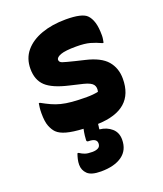

<svg xmlns="http://www.w3.org/2000/svg" viewBox="-146 -648 842 991"><g transform="rotate(-20 275.0 -152.0)"><path d="M300 -138Q335 -138 362 -144Q368 -167 357 -182.5Q346 -198 306 -208L234 -225Q147 -245 111 -279Q75 -313 75 -374Q75 -431 108 -470.5Q141 -510 199.5 -531Q258 -552 333 -552Q422 -552 448 -526Q464 -510 472.5 -482.5Q481 -455 481 -411Q481 -401 479.5 -391.5Q478 -382 476 -372H470Q440 -386 411.5 -394Q383 -402 336 -402Q276 -402 250.5 -392.5Q225 -383 225 -369Q225 -356 241 -350.5Q257 -345 306 -333L356 -321Q438 -302 472 -262Q506 -222 506 -164Q506 5 306 12Q305 19 304.5 25.5Q304 32 303 35V41Q342 45 368.5 68Q395 91 395 130Q395 188 353 218Q311 248 237 248Q184 248 163 227.5Q142 207 142 177Q142 162 145.5 147Q149 132 154 118H160Q175 128 189.5 133Q204 138 229 138Q249 138 261.5 131Q274 124 274 107Q274 79 229 79Q219 79 219 70Q219 63 221 45.5Q223 28 227 10Q170 7 135.5 -2.5Q101 -12 84 -29Q70 -43 60 -68Q50 -93 50 -139Q50 -156 51.5 -169Q53 -182 55 -193H61Q88 -178 111 -167.5Q134 -157 159.5 -150.5Q185 -144 218.5 -141Q252 -138 300 -138Z"/></g></svg>

Font: Recursive Sn Csl St XBd
Style: Regular
Weight: 800
Version: Version 1.085;hotconv 1.1.0;makeotfexe 2.6.0; ttfautohint (v